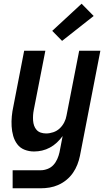

<svg xmlns="http://www.w3.org/2000/svg" viewBox="-20 -803 590 1033"><path d="M199 210H48V113H199Q217 113 235.5 106Q254 99 267 85Q280 71 288 53Q296 35 300 17L317 -71Q303 -52 286 -36Q269 -20 248.5 -9Q228 2 206.5 7Q185 12 163 12Q136 12 112 2.5Q88 -7 73 -27Q58 -47 51 -72Q44 -97 42.5 -123.5Q41 -150 43.5 -177Q46 -204 52 -231L110 -530H224L162 -213Q159 -198 158 -183.5Q157 -169 158 -154.5Q159 -140 163.5 -127Q168 -114 177 -104Q186 -94 199.5 -89.5Q213 -85 228 -85Q247 -85 266.5 -91.5Q286 -98 301 -112Q316 -126 325.5 -144.5Q335 -163 338 -182L406 -530H520L410 36Q405 60 396 83Q387 106 372.5 127Q358 148 338 164.5Q318 181 294.5 191.5Q271 202 247 206Q223 210 199 210ZM314 -583 261 -637 419 -783 484 -717Z"/></svg>

Font: Lode
Style: Bold Italic
Weight: 700
Italic angle: -11°
Monospace: yes
Designer: Belleve Invis
Foundry: Belleve Invis
Version: Version 29.2.0; ttfautohint (v1.8.3)